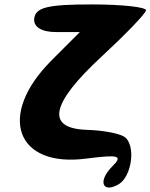

<svg xmlns="http://www.w3.org/2000/svg" viewBox="-20 -778 680 868"><path d="M135 -696C129 -658 166 -633 233 -633H341L212 -504C-34 -257 52 -19 370 -61C519 -80 537 -75 487 -25C422 40 442 97 515 56C577 21 595 -123 543 -159C520 -175 444 -189 373 -191C186 -197 209 -309 438 -521C546 -621 638 -716 640 -731C642 -746 532 -758 394 -758C198 -758 142 -745 135 -696Z"/></svg>

Font: Hussar Skorodowane
Style: Ky
Weight: 700
Foundry: Cannot Into Space Fonts
Version: Version 0.892